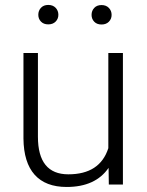

<svg xmlns="http://www.w3.org/2000/svg" viewBox="-20 -741 589 771"><path d="M74.2 0ZM416 -66.9Q363.3 9.8 247.6 9.8Q163.1 9.8 119.1 -39.3Q75.2 -88.4 74.2 -184.6V-528.3H132.3V-191.9Q132.3 -41 254.4 -41Q381.3 -41 415 -146V-528.3H473.6V0H417ZM133.8 -681.6Q133.8 -698.2 144.5 -709.7Q155.3 -721.2 173.8 -721.2Q192.4 -721.2 203.4 -709.7Q214.4 -698.2 214.4 -681.6Q214.4 -665.5 203.4 -654.3Q192.4 -643.1 173.8 -643.1Q155.3 -643.1 144.5 -654.3Q133.8 -665.5 133.8 -681.6ZM347.7 -681.2Q347.7 -697.8 358.4 -709.2Q369.1 -720.7 387.7 -720.7Q406.2 -720.7 417.2 -709.2Q428.2 -697.8 428.2 -681.2Q428.2 -665 417.2 -653.8Q406.2 -642.6 387.7 -642.6Q369.1 -642.6 358.4 -653.8Q347.7 -665 347.7 -681.2Z"/></svg>

Font: Roboto Light
Style: Regular
Weight: 300
Designer: Google
Version: Version 2.134; 2016; ttfautohint (v1.6)